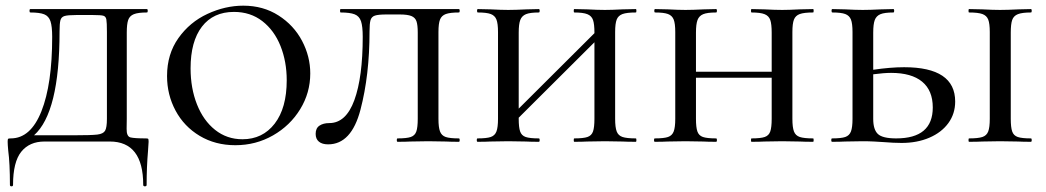

<svg xmlns="http://www.w3.org/2000/svg" viewBox="-20 -500 3687 677"><path d="M504 0Q504 7 502 31Q497 89 497 152Q497 157 491 157Q485 157 485 152Q485 -1 367 -1H137Q84 -1 55 35Q26 71 26 152Q26 157 20.5 157Q15 157 15 152Q15 75 9 31Q7 9 7 0Q7 -9 8.5 -10.5Q10 -12 18 -12Q88 -12 126 -107.5Q164 -203 164 -370Q164 -407 158 -425Q152 -443 136 -449.5Q120 -456 87 -456Q84 -456 84 -462Q84 -468 87 -468H498Q501 -468 501 -462Q501 -456 498 -456Q467 -456 452 -450Q437 -444 432 -429.5Q427 -415 427 -385V-81Q427 -73 426.5 -46Q426 -19 440 -15.5Q454 -12 494 -12Q501 -12 502.5 -10.5Q504 -9 504 0ZM357 -387Q357 -421 355 -431.5Q353 -442 344.5 -444.5Q336 -447 309 -447H248Q219 -447 207.5 -443.5Q196 -440 193 -428.5Q190 -417 190 -389Q190 -103 100 -23H241Q302 -23 323 -25.5Q344 -28 350.5 -39Q357 -50 357 -81Z M569 -232Q569 -309 609 -365.5Q649 -422 711.5 -451Q774 -480 838 -480Q908 -480 962 -445.5Q1016 -411 1045 -356Q1074 -301 1074 -241Q1074 -173 1038.5 -115Q1003 -57 942.5 -22.5Q882 12 810 12Q739 12 684 -21Q629 -54 599 -110Q569 -166 569 -232ZM991 -217Q991 -283 969 -338Q947 -393 905 -425.5Q863 -458 805 -458Q732 -458 692 -406Q652 -354 652 -259Q652 -189 674.5 -132Q697 -75 738.5 -42Q780 -9 835 -9Q906 -9 948.5 -64Q991 -119 991 -217Z M1343 -449Q1314 -449 1302 -445Q1290 -441 1286.5 -429Q1283 -417 1283 -389Q1283 -235 1251 -113Q1219 9 1137 9Q1116 9 1104.5 -0.5Q1093 -10 1093 -28Q1093 -48 1106.5 -57Q1120 -66 1141 -66Q1200 -66 1229.5 -147Q1259 -228 1259 -370Q1259 -407 1253 -425Q1247 -443 1230.5 -449.5Q1214 -456 1181 -456Q1179 -456 1179 -462Q1179 -468 1181 -468H1598Q1601 -468 1601 -462Q1601 -456 1598 -456Q1567 -456 1552 -450.5Q1537 -445 1531.5 -431Q1526 -417 1526 -387V-81Q1526 -51 1531.5 -36.5Q1537 -22 1551.5 -17Q1566 -12 1598 -12Q1601 -12 1601 -6Q1601 0 1598 0Q1569 0 1553 -1L1490 -2L1427 -1Q1411 0 1382 0Q1379 0 1379 -6Q1379 -12 1382 -12Q1414 -12 1428.5 -17Q1443 -22 1448 -36.5Q1453 -51 1453 -81V-385Q1453 -412 1448.5 -425Q1444 -438 1430.5 -443.5Q1417 -449 1389 -449Z M2222 0Q2192 0 2175 -1L2113 -2L2050 -1Q2034 0 2005 0Q2003 0 2003 -6Q2003 -12 2005 -12Q2037 -12 2051.5 -17Q2066 -22 2071 -36.5Q2076 -51 2076 -81V-351L1809 -85V-81Q1809 -51 1814 -36.5Q1819 -22 1833.5 -17Q1848 -12 1880 -12Q1883 -12 1883 -6Q1883 0 1880 0Q1851 0 1835 -1L1772 -2L1709 -1Q1693 0 1664 0Q1661 0 1661 -6Q1661 -12 1664 -12Q1696 -12 1710.5 -17Q1725 -22 1730.5 -36.5Q1736 -51 1736 -81V-387Q1736 -417 1730.5 -431Q1725 -445 1710.5 -450.5Q1696 -456 1665 -456Q1662 -456 1662 -462Q1662 -468 1665 -468L1710 -467Q1748 -465 1772 -465Q1797 -465 1837 -467L1880 -468Q1883 -468 1883 -462Q1883 -456 1880 -456Q1849 -456 1834.5 -450Q1820 -444 1814.5 -429.5Q1809 -415 1809 -385V-117L2076 -383V-385Q2076 -415 2071 -429.5Q2066 -444 2051 -450Q2036 -456 2005 -456Q2003 -456 2003 -462Q2003 -468 2005 -468L2050 -467Q2088 -465 2113 -465Q2137 -465 2175 -467L2222 -468Q2224 -468 2224 -462Q2224 -456 2222 -456Q2190 -456 2175 -450.5Q2160 -445 2154.5 -431Q2149 -417 2149 -387V-81Q2149 -51 2154.5 -36.5Q2160 -22 2175 -17Q2190 -12 2222 -12Q2224 -12 2224 -6Q2224 0 2222 0Z M2847 0Q2817 0 2800 -1L2738 -2L2675 -1Q2659 0 2630 0Q2628 0 2628 -6Q2628 -12 2630 -12Q2662 -12 2676.5 -17Q2691 -22 2696 -36.5Q2701 -51 2701 -81V-226H2434V-81Q2434 -51 2439 -36.5Q2444 -22 2458.5 -17Q2473 -12 2505 -12Q2508 -12 2508 -6Q2508 0 2505 0Q2476 0 2460 -1L2397 -2L2334 -1Q2318 0 2289 0Q2286 0 2286 -6Q2286 -12 2289 -12Q2321 -12 2335.5 -17Q2350 -22 2355.5 -36.5Q2361 -51 2361 -81V-387Q2361 -417 2355.5 -431Q2350 -445 2335.5 -450.5Q2321 -456 2290 -456Q2287 -456 2287 -462Q2287 -468 2290 -468L2335 -467Q2373 -465 2397 -465Q2422 -465 2462 -467L2505 -468Q2508 -468 2508 -462Q2508 -456 2505 -456Q2474 -456 2459.5 -450Q2445 -444 2439.5 -429.5Q2434 -415 2434 -385V-247H2701V-385Q2701 -415 2696 -429.5Q2691 -444 2676 -450Q2661 -456 2630 -456Q2628 -456 2628 -462Q2628 -468 2630 -468L2675 -467Q2713 -465 2738 -465Q2762 -465 2800 -467L2847 -468Q2849 -468 2849 -462Q2849 -456 2847 -456Q2815 -456 2800 -450.5Q2785 -445 2779.5 -431Q2774 -417 2774 -387V-81Q2774 -51 2779.5 -36.5Q2785 -22 2800 -17Q2815 -12 2847 -12Q2849 -12 2849 -6Q2849 0 2847 0Z M3348 -142Q3348 -99 3324 -66Q3300 -33 3257 -14.5Q3214 4 3159 4Q3131 4 3095 1Q3081 0 3062 -1Q3043 -2 3021 -2L2960 -1Q2943 0 2914 0Q2911 0 2911 -6Q2911 -12 2914 -12Q2946 -12 2960.5 -17Q2975 -22 2980.5 -36.5Q2986 -51 2986 -81V-387Q2986 -417 2980.5 -431Q2975 -445 2960.5 -450.5Q2946 -456 2915 -456Q2912 -456 2912 -462Q2912 -468 2915 -468L2960 -467Q2998 -465 3022 -465Q3047 -465 3087 -467L3130 -468Q3133 -468 3133 -462Q3133 -456 3130 -456Q3099 -456 3084.5 -450Q3070 -444 3064.5 -429.5Q3059 -415 3059 -385V-254Q3120 -263 3168 -263Q3348 -263 3348 -142ZM3269 -121Q3269 -181 3231.5 -212Q3194 -243 3122 -243Q3097 -243 3059 -238V-81Q3059 -43 3075.5 -27.5Q3092 -12 3140 -12Q3269 -12 3269 -121ZM3615 -12Q3618 -12 3618 -6Q3618 0 3615 0Q3586 0 3570 -1L3506 -2L3444 -1Q3427 0 3397 0Q3395 0 3395 -6Q3395 -12 3397 -12Q3429 -12 3444 -17Q3459 -22 3464.5 -36.5Q3470 -51 3470 -81V-387Q3470 -417 3464.5 -431Q3459 -445 3444 -450.5Q3429 -456 3397 -456Q3395 -456 3395 -462Q3395 -468 3397 -468L3444 -467Q3482 -465 3506 -465Q3532 -465 3572 -467L3615 -468Q3618 -468 3618 -462Q3618 -456 3615 -456Q3584 -456 3569 -450Q3554 -444 3549 -429.5Q3544 -415 3544 -385V-81Q3544 -51 3549 -36.5Q3554 -22 3568.5 -17Q3583 -12 3615 -12Z"/></svg>

Font: Cormorant SC Medium
Style: Regular
Weight: 500
Designer: Christian Thalmann (Catharsis Fonts)
Version: Version 3.000